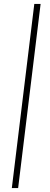

<svg xmlns="http://www.w3.org/2000/svg" viewBox="-20 -777 255 974"><path d="M40 177 154 -757H186L72 177Z"/></svg>

Font: Aleo ExtraLight
Style: Italic
Weight: 250
Italic angle: -7°
Designer: Alessio Laiso
Foundry: Alessio Laiso
Version: Version 2.001;gftools[0.9.29]